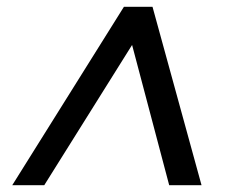

<svg xmlns="http://www.w3.org/2000/svg" viewBox="-20 -713 669 564"><path d="M368 -581 110 -169H16L344 -693H428L572 -169H477Z"/></svg>

Font: SVN-Poppins
Style: Italic
Weight: 400
Italic angle: -10°
Designer: Ninad Kale (Devanagari), Jonny Pinhorn (Latin)
Foundry: Indian Type Foundry
Version: Version 3.002 2017; ttfautohint (v1.8.3)